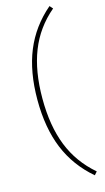

<svg xmlns="http://www.w3.org/2000/svg" viewBox="-138 -786 548 1004"><g transform="rotate(-15 135.5 -284.0)"><path d="M258 -725Q167 -648 124.5 -540Q82 -432 82 -284Q82 -136 124.5 -28.5Q167 79 258 157L243 174Q147 92 101 -20Q55 -132 55 -284Q55 -436 101 -548Q147 -660 243 -742Z"/></g></svg>

Font: Work Sans ExtraLight
Style: Regular
Weight: 280
Designer: Wei Huang
Foundry: Wei Huang
Version: Version 1.500